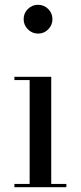

<svg xmlns="http://www.w3.org/2000/svg" viewBox="-20 -780 336 800"><path d="M78.5 -700Q78.5 -725 96.2 -742.5Q114 -760 138.5 -760Q163.5 -760 181 -742.5Q198.5 -725 198.5 -700Q198.5 -675.5 181 -657.8Q163.5 -640 138.5 -640Q114 -640 96.2 -657.8Q78.5 -675.5 78.5 -700ZM40 -13.5H103.5V-446.5H40V-460H193.5V-13.5H256.5V0H40Z"/></svg>

Font: Bodoni* 16
Style: Regular
Weight: 400
Version: Version 2.2